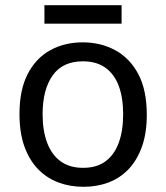

<svg xmlns="http://www.w3.org/2000/svg" viewBox="-20 -709 640 739"><path d="M301 10Q249 10 204 -7Q159 -24 125.5 -59Q92 -94 73.5 -146.5Q55 -199 55 -270Q55 -363 86.5 -424Q118 -485 173 -515.5Q228 -546 298 -546Q368 -546 424 -515.5Q480 -485 512.5 -423.5Q545 -362 545 -267Q545 -197 526.5 -145Q508 -93 475.5 -58.5Q443 -24 398.5 -7Q354 10 301 10ZM300 -63Q352 -63 386 -88Q420 -113 437 -159.5Q454 -206 454 -269Q454 -333 437 -378.5Q420 -424 385.5 -448.5Q351 -473 299 -473Q221 -473 182.5 -418.5Q144 -364 144 -269Q144 -206 161.5 -159.5Q179 -113 213.5 -88Q248 -63 300 -63ZM151 -618V-689H448V-618Z"/></svg>

Font: Noto Sans Mono
Style: Regular
Weight: 400
Designer: Monotype Design Team
Foundry: Monotype Imaging Inc.
Version: Version 2.014